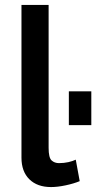

<svg xmlns="http://www.w3.org/2000/svg" viewBox="-20 -750 407 778"><path d="M67 -730H177V-151Q177 -111 189 -100Q201 -89 219 -89Q239 -89 257 -93Q275 -97 287 -103L303 -16Q279 -6 246 1Q213 8 187 8Q131 8 99 -23.5Q67 -55 67 -111ZM259 -243V-380H350V-243Z"/></svg>

Font: Raleway SemiBold
Style: Regular
Weight: 600
Designer: Matt McInerney, Pablo Impallari, Rodrigo Fuenzalida
Foundry: Matt McInerney, Pablo Impallari, Rodrigo Fuenzalida
Version: Version 4.026